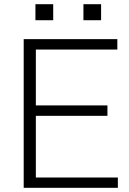

<svg xmlns="http://www.w3.org/2000/svg" viewBox="-20 -898 616 918"><path d="M493.7 -344.2H151.4V-49.3H543.5V0H93.3V-710.9H541V-661.1H151.4V-394H493.7ZM463.4 -801.3H378.9V-877.9H463.4ZM234.4 -801.3H149.4V-877.9H234.4Z"/></svg>

Font: Franko
Style: Light
Weight: 300
Designer: Google
Version: Version 1.200310; 2013